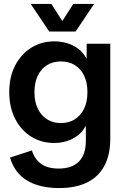

<svg xmlns="http://www.w3.org/2000/svg" viewBox="-20 -743 636 975"><path d="M280 212Q182 212 118 174Q54 136 31 57L142 21Q155 64 188 88.5Q221 113 278 113Q345 113 380.5 77.5Q416 42 416 -28V-103H415Q399 -73 373.5 -54Q348 -35 318 -26Q288 -17 255 -17Q190 -17 138.5 -49Q87 -81 57 -139.5Q27 -198 27 -275Q27 -353 57 -410.5Q87 -468 138.5 -500.5Q190 -533 256 -533Q289 -533 320 -524Q351 -515 376.5 -496Q402 -477 419 -446H420V-521H540V-39Q540 44 509.5 100Q479 156 421.5 184Q364 212 280 212ZM289 -118Q329 -118 359 -136.5Q389 -155 406.5 -190Q424 -225 424 -275Q424 -325 406.5 -360Q389 -395 359 -413Q329 -431 289 -431Q250 -431 220 -413Q190 -395 172.5 -360Q155 -325 155 -274Q155 -225 172.5 -190Q190 -155 220 -136.5Q250 -118 289 -118ZM230 -583 136 -723H241L322 -596H271L352 -723H458L364 -583Z"/></svg>

Font: TikTok Sans 24pt SemiBold
Style: Regular
Weight: 600
Version: Version 4.000